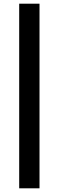

<svg xmlns="http://www.w3.org/2000/svg" viewBox="-20 -770 318 1040"><path d="M84 250V-750H194V250Z"/></svg>

Font: Source Sans 3 Black
Style: Regular
Weight: 900
Designer: Paul D. Hunt
Foundry: Adobe
Version: Version 3.046;hotconv 1.0.118;makeotfexe 2.5.65603